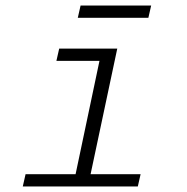

<svg xmlns="http://www.w3.org/2000/svg" viewBox="-20 -671 672 691"><path d="M62 0 72 -44H252L338 -452H183L193 -496H402L306 -44H486L476 0ZM260 -607 270 -651H524L514 -607Z"/></svg>

Font: Atkinson Hyperlegible Mono ExtraLight
Style: Italic
Weight: 200
Italic angle: -12°
Monospace: yes
Designer: Elliott Scott, Megan Eiswerth, Linus Boman, Theodore Petrosky, Letters from Sweden
Foundry: Applied Design Works, Letters from Sweden
Version: Version 2.001